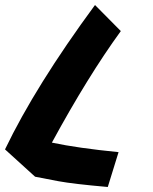

<svg xmlns="http://www.w3.org/2000/svg" viewBox="-82 -709 612 766"><path d="M125 -140Q229 -118 391 -102L348 37Q211 25 151.5 14Q92 3 58 -4L-62 -113Q60 -367 297 -689L400 -585Q269 -405 125 -140Z"/></svg>

Font: Vampiro One
Style: Regular
Weight: 400
Designer: Riccardo De Franceschi
Foundry: Sorkin Type Co.
Version: Version 1.002